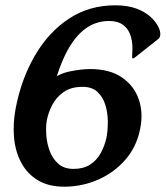

<svg xmlns="http://www.w3.org/2000/svg" viewBox="-20 -691 624 723"><path d="M156 -236Q152 -211 154.5 -180Q157 -149 168 -120.5Q179 -92 200.5 -73.5Q222 -55 257 -55Q294 -55 319 -71Q344 -87 359 -114Q374 -141 381 -173Q386 -199 386 -232Q386 -265 377 -295Q368 -325 347.5 -344.5Q327 -364 291 -364Q247 -364 219 -344Q191 -324 176 -294.5Q161 -265 156 -236L160 -381Q198 -413 242.5 -422Q287 -431 319 -431Q393 -431 439 -399.5Q485 -368 502.5 -317Q520 -266 508 -207Q495 -139 452.5 -90Q410 -41 349.5 -14.5Q289 12 222 12Q163 12 123 -12Q83 -36 60.5 -77.5Q38 -119 33 -172Q28 -225 39 -283Q60 -393 111 -481Q162 -569 238.5 -620Q315 -671 414 -671Q461 -671 494 -658.5Q527 -646 547.5 -627Q568 -608 577 -588.5Q586 -569 583 -556Q581 -548 577 -545L486 -473Q480 -469 479 -472Q477 -473 477.5 -478.5Q478 -484 478 -489Q481 -525 473 -553Q465 -581 444.5 -596.5Q424 -612 391 -612Q335 -612 292 -575.5Q249 -539 217.5 -467Q186 -395 165 -290Q163 -277 160.5 -263.5Q158 -250 156 -236Z"/></svg>

Font: Young Serif Light
Style: Italic
Weight: 300
Italic angle: -10.979°
Designer: Bastien Sozeau
Foundry: NBR — Bastien Sozeau
Version: Version 5.001